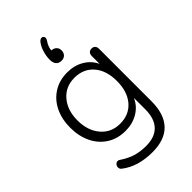

<svg xmlns="http://www.w3.org/2000/svg" viewBox="-273 -838 1121 1121"><g transform="rotate(-45 287.5 -277.5)"><path d="M95 130Q83 122 83 108Q83 97 90.5 88.5Q98 80 108 80Q116 80 121 84Q164 113 202.5 124.5Q241 136 288 136Q361 136 398.5 96.5Q436 57 436 -19V-113Q415 -65 369.5 -38Q324 -11 266 -11Q201 -11 152 -42Q103 -73 76.5 -128Q50 -183 50 -253Q50 -323 76.5 -377.5Q103 -432 152 -463Q201 -494 266 -494Q324 -494 369 -467.5Q414 -441 435 -395V-460Q435 -475 443 -483.5Q451 -492 465 -492Q479 -492 487 -483.5Q495 -475 495 -460V-28Q495 79 443 133.5Q391 188 289 188Q170 188 95 130ZM436 -253Q436 -340 392 -391Q348 -442 273 -442Q200 -442 155 -389.5Q110 -337 110 -253Q110 -169 155 -116Q200 -63 273 -63Q348 -63 392 -114.5Q436 -166 436 -253ZM246 -618Q246 -647 255.5 -678.5Q265 -710 282 -731Q293 -743 303 -743Q310 -743 315 -738Q320 -733 320 -726Q320 -717 313 -707Q294 -681 291 -650Q311 -649 322.5 -637.5Q334 -626 334 -608Q334 -589 322.5 -577Q311 -565 291 -565Q270 -565 258 -578.5Q246 -592 246 -618Z"/></g></svg>

Font: SN Pro Light
Style: Regular
Weight: 300
Designer: Tobias Whetton
Foundry: Supernotes
Version: Version 1.002